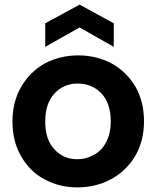

<svg xmlns="http://www.w3.org/2000/svg" viewBox="-20 -803 678 832"><path d="M315 9C315 9 315 9 315 9C369 9 418 -3 462 -27C505 -50 540 -84 566 -127C591 -170 604 -220 604 -277C604 -277 604 -277 604 -277C604 -334 592 -384 567 -427C542 -470 507 -504 464 -528C421 -551 372 -563 319 -563C319 -563 319 -563 319 -563C266 -563 217 -551 174 -528C131 -504 97 -470 72 -427C47 -384 34 -334 34 -277C34 -277 34 -277 34 -277C34 -220 46 -170 71 -127C95 -84 128 -50 171 -27C214 -3 262 9 315 9ZM315 -113C315 -113 315 -113 315 -113C275 -113 242 -127 216 -156C189 -184 176 -224 176 -277C176 -277 176 -277 176 -277C176 -330 190 -370 217 -399C244 -427 277 -441 317 -441C317 -441 317 -441 317 -441C357 -441 391 -427 419 -399C446 -370 460 -330 460 -277C460 -277 460 -277 460 -277C460 -242 453 -212 440 -187C427 -162 409 -144 387 -132C364 -119 340 -113 315 -113ZM473 -600C473 -600 473 -702 473 -702C473 -702 325 -783 325 -783C325 -783 176 -702 176 -702C176 -702 176 -600 176 -600C176 -600 325 -684 325 -684C325 -684 473 -600 473 -600Z"/></svg>

Font: Girnar Poppins
Style: SemiBold
Weight: 500
Designer: Ninad Kale (Devanagari), Jonny Pinhorn (Latin)
Foundry: Indian Type Foundry
Version: ""